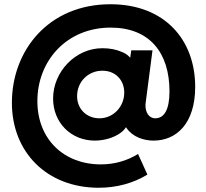

<svg xmlns="http://www.w3.org/2000/svg" viewBox="-20 -662 968 904"><path d="M445 222C528 222 607 201 674 160L630 63C578 95 519 112 455 112C281 112 156 -6 156 -186C156 -375 293 -532 501 -532C685 -532 778 -413 778 -232C778 -147 754 -105 711 -105C680 -105 665 -135 665 -164C665 -168 665 -174 666 -179L698 -425H598L593 -390C584 -401 572 -410 555 -417C528 -429 497 -435 462 -435C335 -435 230 -324 230 -198C230 -83 316 0 426 0C470 0 515 -13 547 -36C558 -44 567 -53 573 -63C574 -62 575 -60 576 -59C604 -18 655 0 703 0C811 0 899 -81 899 -253C899 -474 756 -642 500 -642C209 -642 36 -425 36 -178C36 54 200 222 445 222ZM448 -105C388 -105 343 -149 343 -209C343 -280 398 -329 461 -329C462 -329 464 -329 465 -329C524 -328 565 -285 565 -226C565 -160 514 -105 448 -105Z"/></svg>

Font: Plus Jakarta Sans ExtraBold
Style: Italic
Weight: 800
Italic angle: -8°
Designer: Gumpita Rahayu
Foundry: Tokotype
Version: Version 2.071;gftools[0.9.30]